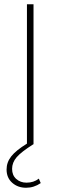

<svg xmlns="http://www.w3.org/2000/svg" viewBox="-20 -680 285 905"><path d="M138 -660V0H137Q80 36 58.5 61Q37 86 37 116Q37 146 56.5 163.5Q76 181 105 181Q139 181 163 162L172 183Q140 205 103 205Q64 205 37.5 181.5Q11 158 11 119Q11 85 33 57Q55 29 107 -3V-660Z"/></svg>

Font: Human Sans ExtraLight
Style: Regular
Weight: 200
Designer: Tim Radville
Foundry: Continuum
Version: Version 1.000;FEAKit 1.0